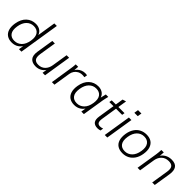

<svg xmlns="http://www.w3.org/2000/svg" viewBox="265 -1999 3270 3270"><g transform="rotate(45 1900.0 -364.0)"><path d="M239 8Q170 8 123 -23.5Q76 -55 57 -115.5Q38 -176 52 -262Q72 -382 141.5 -446Q211 -510 309 -510Q377 -510 422.5 -474.5Q468 -439 477 -377H467L524 -736H585L468 0H408L428 -126H442Q415 -63 363 -27.5Q311 8 239 8ZM251 -44Q326 -44 380 -96.5Q434 -149 450 -250Q466 -351 427.5 -404.5Q389 -458 310 -458Q235 -458 182 -405Q129 -352 113 -252Q97 -150 134.5 -97Q172 -44 251 -44Z M817 8Q731 8 688.5 -40Q646 -88 662 -194L711 -501H772L724 -198Q712 -117 737.5 -80.5Q763 -44 828 -44Q902 -44 950 -91Q998 -138 1010 -216L1055 -501H1116L1037 0H977L995 -118H1010Q982 -57 931 -24.5Q880 8 817 8Z M1202 0 1262 -384Q1267 -413 1270.5 -442.5Q1274 -472 1275 -501H1334L1325 -386L1313 -385Q1329 -427 1358 -454.5Q1387 -482 1423.5 -496Q1460 -510 1497 -510Q1510 -510 1521 -508.5Q1532 -507 1543 -505L1532 -449Q1521 -453 1509 -454Q1497 -455 1483 -455Q1436 -455 1399.5 -435Q1363 -415 1340.5 -381.5Q1318 -348 1312 -308L1263 0Z M1743 8Q1674 8 1627 -23.5Q1580 -55 1561 -115.5Q1542 -176 1556 -262Q1576 -382 1645.5 -446Q1715 -510 1813 -510Q1881 -510 1926.5 -474.5Q1972 -439 1981 -377L1970 -376L2000 -501H2059Q2052 -472 2045 -444Q2038 -416 2034 -389L1972 0H1911L1931 -126H1946Q1919 -63 1867 -27.5Q1815 8 1743 8ZM1755 -44Q1830 -44 1884 -96.5Q1938 -149 1954 -250Q1970 -351 1931.5 -404.5Q1893 -458 1814 -458Q1739 -458 1686 -405Q1633 -352 1617 -252Q1601 -150 1638.5 -97Q1676 -44 1755 -44Z M2308 8Q2234 8 2203.5 -32.5Q2173 -73 2186 -155L2233 -452H2133L2142 -501H2241L2263 -641L2327 -661L2302 -501H2450L2442 -452H2294L2249 -165Q2239 -103 2255 -74Q2271 -45 2315 -45Q2334 -45 2350 -49Q2366 -53 2378 -58L2370 -4Q2356 1 2341 4.5Q2326 8 2308 8Z M2475 0 2555 -501H2616L2536 0ZM2564 -624 2576 -700H2658L2645 -624Z M2906 8Q2834 8 2785.5 -23Q2737 -54 2718 -115Q2699 -176 2712 -262Q2725 -342 2761.5 -397.5Q2798 -453 2852.5 -481.5Q2907 -510 2975 -510Q3048 -510 3095.5 -478.5Q3143 -447 3163 -386.5Q3183 -326 3169 -240Q3156 -159 3119 -104Q3082 -49 3028 -20.5Q2974 8 2906 8ZM2911 -44Q2985 -44 3039 -96.5Q3093 -149 3109 -250Q3125 -351 3086.5 -404.5Q3048 -458 2970 -458Q2895 -458 2842 -405Q2789 -352 2773 -252Q2757 -150 2794 -97Q2831 -44 2911 -44Z M3265 0 3327 -389Q3331 -416 3333.5 -444Q3336 -472 3337 -501H3396L3387 -386L3373 -385Q3403 -446 3456.5 -478Q3510 -510 3579 -510Q3672 -510 3707.5 -457.5Q3743 -405 3728 -308L3679 0H3618L3667 -306Q3680 -388 3653.5 -422.5Q3627 -457 3561 -457Q3484 -457 3434.5 -411Q3385 -365 3372 -289L3326 0Z"/></g></svg>

Font: Mulish ExtraLight Light
Style: Italic
Weight: 300
Italic angle: -9°
Version: Version 3.603